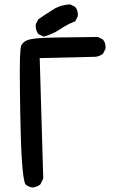

<svg xmlns="http://www.w3.org/2000/svg" viewBox="-20 -834 540 852"><path d="M124.5 -2Q106.9 -4.4 93.8 -15.1L92.8 -15.6L92.3 -17.1Q74.2 -55.2 69.8 -335.4Q68.8 -395 68.4 -436.8Q67.9 -478.5 67.9 -515.6Q67.9 -552.7 68.6 -575.7Q69.3 -598.6 70.8 -613.3Q72.3 -627.9 74.2 -632.3Q84 -649.4 101.6 -655.8Q117.7 -662.1 157.7 -665Q196.8 -668 413.1 -669.9H414.6L415.5 -669.4L435.1 -659.7L436.5 -659.2L437 -658.2Q443.8 -650.4 446.5 -640.4Q449.2 -630.4 448.2 -618.7V-617.7L447.8 -616.7L438 -597.2L437 -595.7L436 -594.7Q428.7 -589.4 420.7 -586.2Q412.6 -583 403.8 -582H403.3L156.2 -576.2L171.9 -43V-41.5L171.4 -40.5L159.7 -17.1L158.7 -15.6L157.7 -14.6Q150.4 -9.3 142.3 -6.1Q134.3 -2.9 125.5 -2H125ZM171.4 -672.4 151.9 -682.1 150.4 -683.1 149.4 -684.1Q136.7 -701.2 138.7 -725.1V-726.1L139.2 -727.1L148.9 -746.6L149.9 -748L150.9 -749Q182.1 -770.5 214.8 -791Q231.4 -801.8 250.2 -807.6Q269 -813.5 289.6 -814.5H291.5L292.5 -814L312 -804.2L313.5 -803.7L314 -802.7Q320.8 -794.9 323.5 -784.9Q326.2 -774.9 325.2 -763.2V-762.2L324.7 -761.2L314.9 -741.7L314 -739.3L311.5 -738.8Q277.3 -725.1 246.1 -704.1Q213.4 -682.1 175.3 -671.9L173.3 -671.4Z"/></svg>

Font: NaikaiFont
Style: SemiBold
Weight: 600
Version: Version 1.89